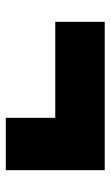

<svg xmlns="http://www.w3.org/2000/svg" viewBox="120 -595 380 660"><g transform="rotate(90 310.0 -265.0)"><path d="M565 -95V-435H55V-265H385V-95Z"/></g></svg>

Font: Montserrat Custom Black
Style: Regular
Weight: 900
Designer: Julieta Ulanovsky
Foundry: Julieta Ulanovsky
Version: Version 7.200